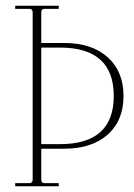

<svg xmlns="http://www.w3.org/2000/svg" viewBox="-20 -650 467 670"><path d="M33 0V-11H82Q94 -11 94 -23V-607Q94 -619 82 -619H33V-630H185V-619H135Q124 -619 124 -607V-500H204Q300 -500 355.5 -450.5Q411 -401 411 -315Q411 -229 355.5 -180Q300 -131 204 -131H124V-23Q124 -11 135 -11H185V0ZM189 -484H124V-147H189Q377 -147 377 -315Q377 -484 189 -484Z"/></svg>

Font: Arapey Thin-Display
Style: Regular
Weight: 100
Designer: Eduardo Rodriguez Tunni
Foundry: Eduardo Rodriguez Tunni
Version: Version 4.000